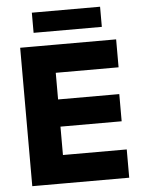

<svg xmlns="http://www.w3.org/2000/svg" viewBox="-55 -839 657 883"><g transform="rotate(-5 273.0 -397.5)"><path d="M58 0V-639H211V0ZM103.5 0V-130.5H505.5V0ZM147.5 -261.5V-387H493.5V-261.5ZM103 -510V-639H501V-510ZM125.5 -702V-795H440.5V-702Z"/></g></svg>

Font: Anek Latin Medium
Style: Bold
Weight: 700
Version: Version 1.003